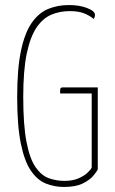

<svg xmlns="http://www.w3.org/2000/svg" viewBox="-20 -730 455 760"><path d="M233 10Q195 10 161.5 -3.5Q128 -17 102.5 -54Q77 -91 62.5 -161.5Q48 -232 48 -346Q48 -458 63 -529Q78 -600 105.5 -639.5Q133 -679 170.5 -694.5Q208 -710 253 -710Q295 -710 325.5 -698Q356 -686 356 -671Q356 -667 355 -663.5Q354 -660 351 -655Q334 -669 312 -677.5Q290 -686 256 -686Q217 -686 183.5 -672Q150 -658 125 -621.5Q100 -585 86 -518.5Q72 -452 72 -346Q72 -234 85 -167.5Q98 -101 121 -68Q144 -35 173.5 -24.5Q203 -14 235 -14Q267 -14 289.5 -23.5Q312 -33 326 -46Q340 -59 343 -67V-360H218V-374Q218 -384 228 -384H367V-60Q364 -52 350 -35Q336 -18 308 -4Q280 10 233 10Z"/></svg>

Font: Yanone Kaffeesatz ExtraLight
Style: Regular
Weight: 200
Designer: Yanone (Cyrillic: Daniel Pouzeot, Huerta Tipografica, and Cyreal)
Foundry: Yanone
Version: Version 2.003